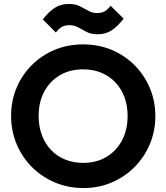

<svg xmlns="http://www.w3.org/2000/svg" viewBox="-20 -938 840 969"><path d="M401 11Q324 11 257.5 -17Q191 -45 141.5 -94.5Q92 -144 64 -210.5Q36 -277 36 -353Q36 -429 63.5 -494.5Q91 -560 140.5 -609.5Q190 -659 256 -686.5Q322 -714 399 -714Q477 -714 543 -686.5Q609 -659 658.5 -609.5Q708 -560 736 -494Q764 -428 764 -352Q764 -276 736 -210Q708 -144 658.5 -94.5Q609 -45 543.5 -17Q478 11 401 11ZM399 -116Q467 -116 517 -146Q567 -176 595.5 -229Q624 -282 624 -353Q624 -405 608 -448Q592 -491 562 -522.5Q532 -554 491 -571Q450 -588 399 -588Q333 -588 282.5 -558.5Q232 -529 203.5 -476Q175 -423 175 -353Q175 -300 191.5 -256Q208 -212 237.5 -181Q267 -150 308.5 -133Q350 -116 399 -116ZM473 -765Q440 -765 417 -777Q394 -789 374 -800Q354 -811 331 -811Q307 -811 291.5 -802Q276 -793 262 -774L196 -840Q225 -878 255.5 -898Q286 -918 327 -918Q360 -918 383 -906.5Q406 -895 426 -883.5Q446 -872 469 -872Q494 -872 509.5 -881.5Q525 -891 538 -909L604 -844Q575 -806 544.5 -785.5Q514 -765 473 -765Z"/></svg>

Font: Outfit Thin SemiBold
Style: Regular
Weight: 600
Version: Version 1.100;gftools[0.9.27]